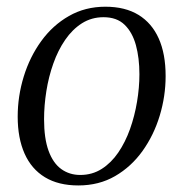

<svg xmlns="http://www.w3.org/2000/svg" viewBox="-20 -556 560 586"><path d="M301.5 -535.5Q362 -535.5 402.8 -510.5Q443.5 -485.5 464.5 -438.5Q485.5 -391.5 485.5 -324Q485.5 -262.5 467.5 -203Q449.5 -143.5 415 -95.2Q380.5 -47 331.2 -18.5Q282 10 219 10Q158.5 10 117.2 -15Q76 -40 55 -87.2Q34 -134.5 34 -200Q34 -262.5 52.5 -322.5Q71 -382.5 106 -430.8Q141 -479 190.5 -507.2Q240 -535.5 301.5 -535.5ZM296 -503.5Q259.5 -503.5 230.2 -485Q201 -466.5 179 -434.5Q157 -402.5 142.8 -362.2Q128.5 -322 121.5 -278Q114.5 -234 114.5 -192Q114.5 -133.5 128.2 -95.8Q142 -58 167 -40Q192 -22 225 -22Q261.5 -22 290.5 -40.5Q319.5 -59 341 -90.5Q362.5 -122 376.8 -162Q391 -202 398.2 -245.2Q405.5 -288.5 405.5 -329.5Q405.5 -379 394.8 -418.2Q384 -457.5 360.2 -480.5Q336.5 -503.5 296 -503.5Z"/></svg>

Font: Merriweather 96pt Light
Style: Italic
Weight: 300
Italic angle: -7.8°
Version: Version 2.101